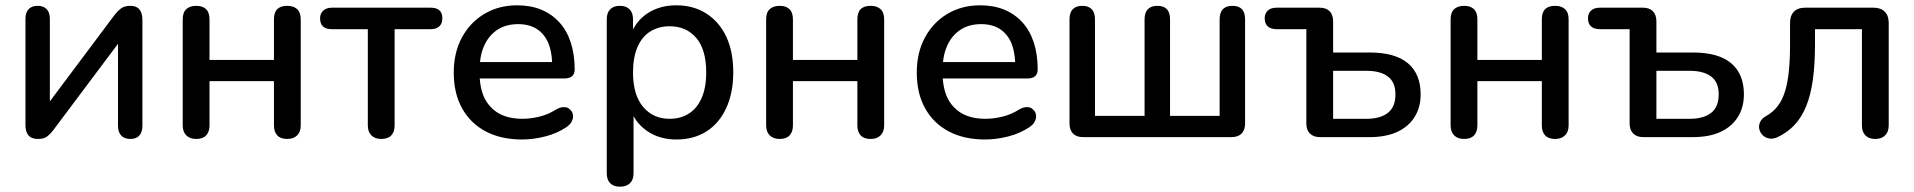

<svg xmlns="http://www.w3.org/2000/svg" viewBox="-20 -517 7218 724"><path d="M123 7Q108 7 97.5 1.5Q87 -4 81.5 -16Q76 -28 76 -47V-446Q76 -470 88 -482.5Q100 -495 122 -495Q144 -495 156 -482.5Q168 -470 168 -446V-100H142L413 -462Q423 -475 436 -485Q449 -495 471 -495Q486 -495 496 -489.5Q506 -484 511.5 -472Q517 -460 517 -441V-42Q517 -19 505.5 -6Q494 7 472 7Q449 7 437 -6Q425 -19 425 -42V-388H452L180 -25Q171 -13 158.5 -3Q146 7 123 7Z M720 7Q696 7 682.5 -6.5Q669 -20 669 -44V-444Q669 -470 682.5 -482.5Q696 -495 720 -495Q744 -495 757 -482.5Q770 -470 770 -444V-291H1013V-444Q1013 -470 1025.5 -482.5Q1038 -495 1063 -495Q1087 -495 1100.5 -482.5Q1114 -470 1114 -444V-44Q1114 -20 1100.5 -6.5Q1087 7 1063 7Q1038 7 1025.5 -6.5Q1013 -20 1013 -44V-211H770V-44Q770 -20 757.5 -6.5Q745 7 720 7Z M1418 7Q1394 7 1380.5 -6.5Q1367 -20 1367 -44V-407H1231Q1187 -407 1187 -448Q1187 -466 1199 -477Q1211 -488 1231 -488H1604Q1648 -488 1648 -448Q1648 -428 1636.5 -417.5Q1625 -407 1604 -407H1468V-44Q1468 -20 1455.5 -6.5Q1443 7 1418 7Z M1949 9Q1869 9 1811.5 -21.5Q1754 -52 1722.5 -108.5Q1691 -165 1691 -243Q1691 -319 1722 -376Q1753 -433 1807 -465Q1861 -497 1930 -497Q1981 -497 2021 -480.5Q2061 -464 2089.5 -432.5Q2118 -401 2132.5 -356Q2147 -311 2147 -255Q2147 -238 2137 -229.5Q2127 -221 2107 -221H1789Q1794 -151 1830 -114Q1871 -69 1950 -69Q1980 -69 2013.5 -77Q2047 -85 2077 -104Q2092 -113 2105 -113Q2106 -113 2113.5 -112.5Q2121 -112 2129.5 -104Q2138 -96 2139.5 -88.5Q2141 -81 2141 -78Q2141 -69 2135.5 -58Q2130 -47 2115 -37Q2081 -14 2036 -2.5Q1991 9 1949 9ZM2048 -354Q2033 -389 2004.5 -407.5Q1976 -426 1934 -426Q1887 -426 1854.5 -404Q1822 -382 1805 -343Q1793 -316 1790 -283H2062Q2060 -324 2048 -354Z M2505 -69Q2547 -69 2578 -89Q2609 -109 2626 -148Q2643 -187 2643 -244Q2643 -330 2605.5 -374Q2568 -418 2505 -418Q2464 -418 2432.5 -398.5Q2401 -379 2384 -340Q2367 -301 2367 -244Q2367 -159 2405 -114Q2443 -69 2505 -69ZM2318 187Q2294 187 2281 174Q2268 161 2268 136V-444Q2268 -469 2281 -482Q2294 -495 2317 -495Q2341 -495 2354 -482Q2367 -469 2367 -444V-406Q2385 -441 2419 -465Q2466 -497 2530 -497Q2595 -497 2643.5 -466Q2692 -435 2718.5 -379Q2745 -323 2745 -244Q2745 -167 2718.5 -109.5Q2692 -52 2644 -21.5Q2596 9 2530 9Q2467 9 2420 -23Q2387 -46 2369 -79V136Q2369 161 2355.5 174Q2342 187 2318 187Z M2920 7Q2896 7 2882.5 -6.5Q2869 -20 2869 -44V-444Q2869 -470 2882.5 -482.5Q2896 -495 2920 -495Q2944 -495 2957 -482.5Q2970 -470 2970 -444V-291H3213V-444Q3213 -470 3225.5 -482.5Q3238 -495 3263 -495Q3287 -495 3300.5 -482.5Q3314 -470 3314 -444V-44Q3314 -20 3300.5 -6.5Q3287 7 3263 7Q3238 7 3225.5 -6.5Q3213 -20 3213 -44V-211H2970V-44Q2970 -20 2957.5 -6.5Q2945 7 2920 7Z M3695 9Q3615 9 3557.5 -21.5Q3500 -52 3468.5 -108.5Q3437 -165 3437 -243Q3437 -319 3468 -376Q3499 -433 3553 -465Q3607 -497 3676 -497Q3727 -497 3767 -480.5Q3807 -464 3835.5 -432.5Q3864 -401 3878.5 -356Q3893 -311 3893 -255Q3893 -238 3883 -229.5Q3873 -221 3853 -221H3535Q3540 -151 3576 -114Q3617 -69 3696 -69Q3726 -69 3759.5 -77Q3793 -85 3823 -104Q3838 -113 3851 -113Q3852 -113 3859.5 -112.5Q3867 -112 3875.5 -104Q3884 -96 3885.5 -88.5Q3887 -81 3887 -78Q3887 -69 3881.5 -58Q3876 -47 3861 -37Q3827 -14 3782 -2.5Q3737 9 3695 9ZM3794 -354Q3779 -389 3750.5 -407.5Q3722 -426 3680 -426Q3633 -426 3600.5 -404Q3568 -382 3551 -343Q3539 -316 3536 -283H3808Q3806 -324 3794 -354Z M4064 0Q4039 0 4026 -13.5Q4013 -27 4013 -51V-444Q4013 -470 4025.5 -482.5Q4038 -495 4061 -495Q4084 -495 4096.5 -482.5Q4109 -470 4109 -444V-80H4296V-444Q4296 -470 4308.5 -482.5Q4321 -495 4344 -495Q4368 -495 4380 -482.5Q4392 -470 4392 -444V-80H4579V-444Q4579 -470 4591.5 -482.5Q4604 -495 4627 -495Q4651 -495 4663 -482.5Q4675 -470 4675 -444V-51Q4675 -27 4662 -13.5Q4649 0 4624 0Z M4957 0Q4933 0 4919.5 -13.5Q4906 -27 4906 -51V-407H4794Q4772 -407 4760.5 -417.5Q4749 -428 4749 -448Q4749 -466 4760.5 -477Q4772 -488 4794 -488H4956Q4981 -488 4994 -474.5Q5007 -461 5007 -436V-319H5145Q5241 -319 5289 -278.5Q5337 -238 5337 -161Q5337 -112 5314 -75.5Q5291 -39 5248.5 -19.5Q5206 0 5145 0ZM5007 -69H5132Q5185 -69 5213.5 -91.5Q5242 -114 5242 -161Q5242 -207 5213.5 -228.5Q5185 -250 5132 -250H5007Z M5501 7Q5477 7 5463.5 -6.5Q5450 -20 5450 -44V-444Q5450 -470 5463.5 -482.5Q5477 -495 5501 -495Q5525 -495 5538 -482.5Q5551 -470 5551 -444V-291H5794V-444Q5794 -470 5806.5 -482.5Q5819 -495 5844 -495Q5868 -495 5881.5 -482.5Q5895 -470 5895 -444V-44Q5895 -20 5881.5 -6.5Q5868 7 5844 7Q5819 7 5806.5 -6.5Q5794 -20 5794 -44V-211H5551V-44Q5551 -20 5538.5 -6.5Q5526 7 5501 7Z M6176 0Q6152 0 6138.5 -13.5Q6125 -27 6125 -51V-407H6013Q5991 -407 5979.5 -417.5Q5968 -428 5968 -448Q5968 -466 5979.5 -477Q5991 -488 6013 -488H6175Q6200 -488 6213 -474.5Q6226 -461 6226 -436V-319H6364Q6460 -319 6508 -278.5Q6556 -238 6556 -161Q6556 -112 6533 -75.5Q6510 -39 6467.5 -19.5Q6425 0 6364 0ZM6226 -69H6351Q6404 -69 6432.5 -91.5Q6461 -114 6461 -161Q6461 -207 6432.5 -228.5Q6404 -250 6351 -250H6226Z M7051 7Q7027 7 7014 -6.5Q7001 -20 7001 -44V-407H6824V-348Q6824 -274 6816 -216.5Q6808 -159 6791 -117Q6774 -75 6747 -46Q6720 -17 6681 1Q6664 8 6650 5Q6636 2 6626.5 -7.5Q6617 -17 6614 -30Q6611 -43 6617 -56.5Q6623 -70 6639 -79Q6666 -94 6683.5 -117Q6701 -140 6711 -172.5Q6721 -205 6725.5 -249Q6730 -293 6730 -351V-431Q6730 -458 6744.5 -473Q6759 -488 6787 -488H7045Q7072 -488 7087 -473Q7102 -458 7102 -431V-44Q7102 -20 7088.5 -6.5Q7075 7 7051 7Z"/></svg>

Font: Nunito SemiBold
Style: Regular
Weight: 600
Designer: Vernon Adams
Foundry: Vernon Adams
Version: Version 3.602